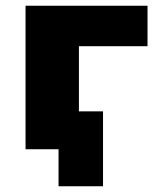

<svg xmlns="http://www.w3.org/2000/svg" viewBox="-20 -520 555 669"><path d="M184 129V0H83V-132H339V129ZM69 0V-500H494V-359H255V0Z"/></svg>

Font: Nunito Sans 9pt Black
Style: Regular
Weight: 900
Version: Version 3.101;gftools[0.9.27]